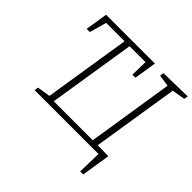

<svg xmlns="http://www.w3.org/2000/svg" viewBox="-206 -905 1285 1285"><g transform="rotate(45 436.5 -263.0)"><path d="M873 -695 868 -667 775 -651 678 -38 780 -36 748 169H719L723 0H118L123 -28L216 -43L313 -657H139L105 -536H75L100 -695H562L537 -536H508L511 -657H360L262 -38H631L727 -650L644 -662L648 -690Z"/></g></svg>

Font: Bitter Pro Light
Style: Italic
Weight: 300
Italic angle: -9°
Designer: Sol Matas, and Bitter project Authors
Foundry: Sol Matas
Version: Version 1.010